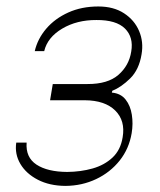

<svg xmlns="http://www.w3.org/2000/svg" viewBox="-20 -573 503 605"><path d="M31.2 -123.6H63.9Q60.4 -77.1 95 -54.3Q129.6 -31.6 191.8 -31.2Q234.4 -31.6 271.7 -42.1Q308.9 -52.6 334.5 -76.5Q360.1 -100.5 366.5 -140.6Q375.4 -192.8 343 -224.8Q310.7 -256.7 247.2 -257.1H137.8L146.3 -308.2H255.7Q319.6 -307.9 353.2 -337.2Q386.7 -366.5 393.5 -410.5Q401.3 -455.6 373.8 -483Q346.2 -510.3 284.1 -509.9Q222.3 -510.3 176 -482.8Q129.6 -455.3 119.3 -411.9H89.5Q98.4 -450.6 125.7 -482.6Q153.1 -514.6 195.1 -533.6Q237.2 -552.6 289.8 -552.6Q338.1 -552.6 370.9 -531.1Q403.8 -509.6 418.3 -475.3Q432.9 -441.1 426.1 -402Q418.3 -353.7 390.3 -326Q362.2 -298.3 333.8 -286.9L332.4 -281.2Q360.4 -278.8 375.7 -259.4Q391 -240.1 395.4 -211.6Q399.9 -183.2 394.9 -153.4Q386.7 -104.4 357.1 -67.1Q327.4 -29.8 283 -8.7Q238.6 12.4 186.1 12.8Q136 12.4 99.3 -6.6Q62.5 -25.6 44.2 -56.5Q25.9 -87.4 31.2 -123.6Z"/></svg>

Font: Inter UI Thin
Style: Italic
Weight: 100
Italic angle: -9.39999°
Designer: Rasmus Andersson
Foundry: rsms
Version: 3.2;8d6f07862